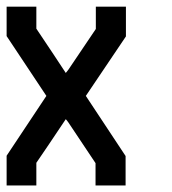

<svg xmlns="http://www.w3.org/2000/svg" viewBox="-20 -860 520 580"><path d="M315.4 -839.8Q315.4 -839.8 315.4 -839.8Q299.8 -839.8 269.5 -839.8Q269.5 -817.4 269.5 -772.5Q242.2 -731.4 186.5 -649.4Q184.6 -646.5 178.7 -639.6Q149.4 -684.6 89.8 -773.4Q89.8 -794.9 89.8 -839.8Q75.2 -839.8 44.9 -839.8Q44.9 -839.8 44.9 -839.8Q44.9 -839.8 44.9 -839.8Q30.3 -839.8 0 -839.8Q0 -825.2 0 -802.7Q0 -781.2 0 -751Q0 -751 0 -751Q40 -690.4 120.1 -570.3Q80.1 -509.8 0 -389.6Q0 -389.6 0 -389.6Q0 -360.4 0 -299.8Q14.6 -299.8 44.9 -299.8Q44.9 -299.8 44.9 -299.8Q44.9 -299.8 44.9 -299.8Q59.6 -299.8 89.8 -299.8Q89.8 -322.3 89.8 -368.2Q120.1 -412.1 178.7 -500Q181.6 -497.1 186.5 -490.2Q186.5 -490.2 186.5 -490.2Q213.9 -449.2 268.6 -367.2Q268.6 -344.7 268.6 -299.8Q284.2 -299.8 314.5 -299.8Q314.5 -299.8 314.5 -299.8Q314.5 -299.8 314.5 -299.8Q329.1 -299.8 359.4 -299.8Q359.4 -330.1 359.4 -388.7Q359.4 -388.7 359.4 -388.7Q319.3 -449.2 239.3 -570.3Q279.3 -629.9 360.4 -750Q360.4 -750 360.4 -750Q360.4 -780.3 360.4 -839.8Q344.7 -839.8 315.4 -839.8Q315.4 -839.8 315.4 -839.8Z"/></svg>

Font: Reach
Style: Fill
Weight: 400
Designer: Billy Harris
Version: Version 1.0